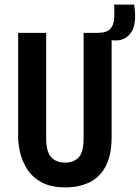

<svg xmlns="http://www.w3.org/2000/svg" viewBox="-20 -803 608 836"><path d="M265 13Q201 13 160.5 -9.5Q120 -32 98 -67Q76 -102 67.5 -139.5Q59 -177 59 -206V-660H181V-202Q181 -142 203 -118.5Q225 -95 263 -95Q301 -95 322.5 -117.5Q344 -140 344 -202V-660H466V-206Q466 -126 439.5 -77.5Q413 -29 367.5 -8Q322 13 265 13ZM480 -627 404 -631 406 -660Q444 -660 459.5 -676.5Q475 -693 477 -720.5Q479 -748 477 -783H564Q577 -702 552 -663.5Q527 -625 480 -627Z"/></svg>

Font: Bricolage Grotesque 10pt Condensed SemiBold
Style: Regular
Weight: 600
Width: 3
Designer: Mathieu Triay
Foundry: Atelier Triay
Version: Version 1.000; ttfautohint (v1.8.4.7-5d5b);gftools[0.9.32]